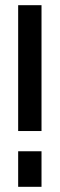

<svg xmlns="http://www.w3.org/2000/svg" viewBox="-20 -720 230 740"><path d="M50 -700H140V-215H50ZM50 -137H140V0H50Z"/></svg>

Font: Turret Road
Style: Bold
Weight: 700
Designer: Noponies
Foundry: Noponies
Version: Version 1.001; ttfautohint (v1.8)